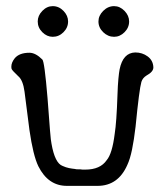

<svg xmlns="http://www.w3.org/2000/svg" viewBox="-20 -609 533 626"><path d="M103 -539Q103 -558 118 -573.5Q133 -589 152 -589Q172 -589 187 -573.5Q202 -558 202 -539Q202 -519 187 -504Q172 -489 152 -489Q133 -489 118 -504Q103 -519 103 -539ZM401 -539Q401 -519 386 -504Q371 -489 352 -489Q332 -489 316.5 -504Q301 -519 301 -539Q301 -558 316.5 -573.5Q332 -589 352 -589Q371 -589 386 -573.5Q401 -558 401 -539ZM198 -3Q137 -3 105 -67Q88 -102 76 -185L60 -310Q55 -348 39 -361Q20 -379 18 -384Q17 -386 17 -392Q17 -405 28 -419Q43 -437 76 -437Q96 -437 118 -415Q125 -409 135 -289Q140 -221 143 -184Q146 -147 148 -140Q159 -77 184 -68Q195 -63 205 -61Q215 -59 225 -58Q227 -57 233 -57Q237 -57 241 -57Q244 -57 249 -56Q254 -56 258 -56Q307 -56 328 -87Q346 -108 354 -173Q360 -210 363 -299Q364 -331 366 -352Q368 -373 370 -383Q381 -437 421 -438Q444 -438 461.5 -425Q479 -412 480 -390Q480 -389 480 -389Q480 -375 458 -363Q445 -355 441 -342Q434 -318 422 -196Q417 -153 410.5 -121.5Q404 -90 395 -71Q365 -3 298 -3Z"/></svg>

Font: New Athena Unicode
Style: Regular
Weight: 400
Designer: J. Rusten 1997; rev. by R. Hancock 2001, 2002, rev. by D. Mastronarde 2002-2021
Foundry: GreekKeys New Athena Unicode
Version: Version 5.008